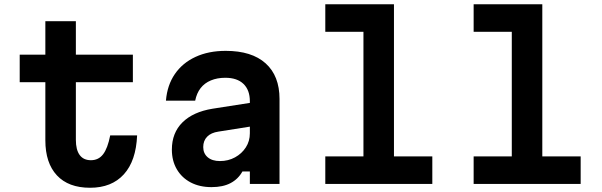

<svg xmlns="http://www.w3.org/2000/svg" viewBox="-20 -868 2840 906"><path d="M338 -768V-610H607V-480H338V-208Q338 -161 356 -136.5Q374 -112 409 -112Q445 -112 466.5 -140Q488 -168 500 -229H627Q622 -109 564.5 -45.5Q507 18 405 18Q303 18 248.5 -40.5Q194 -99 194 -206V-480H73V-610H194V-768Z M1169 -384V-272L1011 -247Q976 -242 957.5 -223Q939 -204 939 -174Q939 -144 960 -126Q981 -108 1018 -108Q1057 -108 1089 -125.5Q1121 -143 1140 -172.5Q1159 -202 1159 -239V-390Q1159 -443 1129 -472Q1099 -501 1043 -501Q1005 -501 975 -488.5Q945 -476 926.5 -452Q908 -428 901 -393H763Q769 -466 805 -518.5Q841 -571 902.5 -599.5Q964 -628 1045 -628Q1168 -628 1233.5 -569Q1299 -510 1299 -401V0H1159V-59H1124Q1104 -23 1068 -4Q1032 15 978 15Q922 15 880 -7Q838 -29 814.5 -69Q791 -109 791 -162Q791 -241 841 -290.5Q891 -340 983 -355Z M1515 -848H1839V-130H2020V0H1515V-130H1695V-718H1515Z M2215 -848H2539V-130H2720V0H2215V-130H2395V-718H2215Z"/></svg>

Font: Martian Mono SemiExpanded SemiBold
Style: Regular
Weight: 600
Monospace: yes
Version: Version 0.930